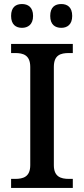

<svg xmlns="http://www.w3.org/2000/svg" viewBox="-20 -932 416 952"><path d="M284 -794C313 -794 338 -810 338 -853C338 -897 313 -912 284 -912C253 -912 229 -897 229 -853C229 -810 253 -794 284 -794ZM89 -794C118 -794 144 -810 144 -853C144 -897 118 -912 89 -912C59 -912 35 -897 35 -853C35 -810 59 -794 89 -794ZM35 0H341V-45H322C281 -45 247 -56 247 -113V-600C247 -659 280 -669 322 -669H341V-714H35V-669H55C95 -669 130 -659 130 -600V-113C130 -55 95 -45 55 -45H35Z"/></svg>

Font: Noto Serif Gurmukhi Medium
Style: Regular
Weight: 500
Designer: Vaibhav Singh and the Monotype Design Team
Foundry: Monotype Imaging Inc.
Version: Version 2.004